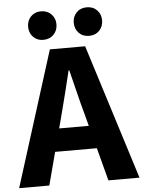

<svg xmlns="http://www.w3.org/2000/svg" viewBox="-68 -1004 786 1052"><g transform="rotate(-5 325.0 -477.5)"><path d="M-6 0 228 -743H422L656 0H485L385 -379Q369 -436 354 -498.5Q339 -561 324 -619H320Q306 -560 290.5 -498Q275 -436 260 -379L160 0ZM146 -181V-307H502V-181ZM197 -798Q163 -798 141.5 -820.5Q120 -843 120 -877Q120 -910 141.5 -932.5Q163 -955 197 -955Q232 -955 254 -932.5Q276 -910 276 -877Q276 -843 254 -820.5Q232 -798 197 -798ZM449 -798Q414 -798 392.5 -820.5Q371 -843 371 -877Q371 -910 392.5 -932.5Q414 -955 449 -955Q484 -955 505.5 -932.5Q527 -910 527 -877Q527 -843 505.5 -820.5Q484 -798 449 -798Z"/></g></svg>

Font: Noto Sans JP Thin ExtraBold
Style: Regular
Weight: 800
Version: Version 2.004-H2;hotconv 1.0.118;makeotfexe 2.5.65603